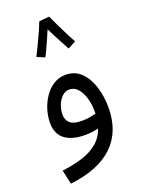

<svg xmlns="http://www.w3.org/2000/svg" viewBox="-165 -740 777 1045"><g transform="rotate(-20 223.5 -217.5)"><path d="M58.1 230 40 147.9Q104 140.1 156 124Q208 107.9 245.1 77.9Q282.2 47.9 299.8 -2Q282.2 2.9 262.2 5.4Q242.2 7.8 223.1 7.8Q147 7.8 105.5 -23.7Q64 -55.2 64 -119.1Q64 -157.2 75.9 -195.6Q87.9 -233.9 109.9 -265.9Q131.8 -297.9 162.8 -317.4Q193.8 -336.9 231.9 -336.9Q286.1 -336.9 321.5 -302Q356.9 -267.1 374.5 -210.4Q392.1 -153.8 392.1 -90.8Q392.1 48.8 307.6 129.9Q223.1 210.9 58.1 230ZM143.1 -139.2Q143.1 -107.9 163.1 -89.4Q183.1 -70.8 231.9 -70.8Q274.9 -70.8 314 -83Q314 -88.9 314 -97.2Q314 -139.2 303 -175Q292 -210.9 272 -232.9Q252 -254.9 224.1 -254.9Q201.2 -254.9 182.6 -237.5Q164.1 -220.2 153.6 -193.1Q143.1 -166 143.1 -139.2ZM198.2 -659.2 257.3 -665Q266.1 -645 282.2 -611.6Q298.3 -578.1 315.2 -544.7Q332 -511.2 344.2 -490.2L298.3 -465.3Q291 -477.1 278.1 -501.7Q265.1 -526.4 250.7 -553.7Q236.3 -581.1 226.1 -603Q215.3 -577.1 202.1 -547.6Q189 -518.1 178 -494.6Q167 -471.2 162.1 -463.4L117.2 -482.4Q122.1 -492.2 133.1 -514.6Q144 -537.1 157.2 -564.7Q170.4 -592.3 181.4 -617.7Q192.4 -643.1 198.2 -659.2Z"/></g></svg>

Font: Kurinto Seri
Style: Regular
Weight: 400
Designer: Kurinto was developed by Clint Goss from a range of fonts that are compatible with the SIL Open Font License Version 1.1
Foundry: Clinton F. Goss
Version: Version 2.196; July 25, 2020